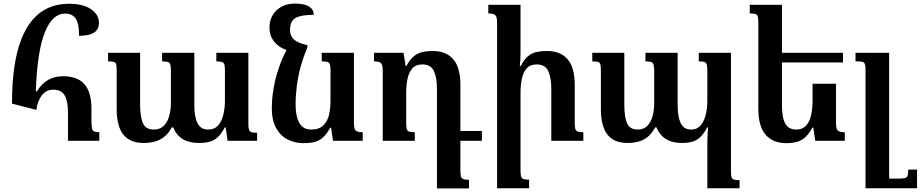

<svg xmlns="http://www.w3.org/2000/svg" viewBox="-20 -787 5145 1073"><path d="M183 -173 47 -208Q47 -319 59.5 -408Q72 -497 98 -564.5Q124 -632 162 -676.5Q200 -721 251 -743.5Q302 -766 365 -766Q445 -766 489 -735.5Q533 -705 533 -660Q533 -622 505 -604.5Q477 -587 422 -587Q422 -656 403 -683.5Q384 -711 344 -711Q309 -711 281 -686Q253 -661 231.5 -608.5Q210 -556 197 -473.5Q184 -391 180 -277H187Q213 -320 249 -340.5Q285 -361 332 -361Q413 -361 452 -316.5Q491 -272 491 -177V-112Q491 -84 494 -70Q497 -56 506.5 -52Q516 -48 535 -48V0H360V-152Q360 -200 351.5 -229.5Q343 -259 325 -272.5Q307 -286 277 -286Q257 -286 241 -277.5Q225 -269 213.5 -254Q202 -239 194 -218Q186 -197 183 -173Z M1189 -492H1368V-92Q1368 -73 1371.5 -62.5Q1375 -52 1385 -48.5Q1395 -45 1417 -45V0H1252L1241 -75H1236Q1217 -38 1196 -19.5Q1175 -1 1150 5.5Q1125 12 1093 12Q1056 12 1027.5 2.5Q999 -7 979 -27Q959 -47 948 -75H940Q921 -40 896 -21Q871 -2 842.5 5Q814 12 783 12Q707 12 669.5 -34.5Q632 -81 632 -179V-396Q632 -418 629 -428Q626 -438 616 -441Q606 -444 584 -444V-492H763V-201Q763 -135 778.5 -99Q794 -63 840 -63Q874 -63 894.5 -83Q915 -103 925 -137Q935 -171 935 -210V-391Q935 -414 932 -425.5Q929 -437 918.5 -440.5Q908 -444 886 -444V-492H1066V-201Q1066 -135 1083.5 -99Q1101 -63 1144 -63Q1178 -63 1198 -85Q1218 -107 1227.5 -144Q1237 -181 1237 -223V-391Q1237 -412 1234.5 -424Q1232 -436 1221.5 -440Q1211 -444 1189 -444Z M1677 13Q1627 13 1586.5 -8Q1546 -29 1522.5 -72.5Q1499 -116 1499 -183Q1499 -237 1510 -299Q1521 -361 1544.5 -425.5Q1568 -490 1607 -551L1698 -522Q1676 -471 1661 -416.5Q1646 -362 1639 -308.5Q1632 -255 1632 -205Q1632 -161 1641 -129Q1650 -97 1669 -80Q1688 -63 1718 -63Q1763 -63 1786.5 -85.5Q1810 -108 1818.5 -144.5Q1827 -181 1827 -223V-392Q1827 -414 1824 -425.5Q1821 -437 1810.5 -440.5Q1800 -444 1778 -444V-492H1958V-100Q1958 -78 1962 -67Q1966 -56 1977 -52Q1988 -48 2007 -48V0H1841L1830 -73H1825Q1805 -36 1783.5 -17.5Q1762 1 1736 7Q1710 13 1677 13ZM1698 -535V-522L1588 -505Q1556 -515 1533.5 -533Q1511 -551 1498.5 -576Q1486 -601 1486 -633Q1486 -670 1502.5 -700Q1519 -730 1551 -748.5Q1583 -767 1629 -767Q1681 -767 1707 -750.5Q1733 -734 1734 -704Q1677 -704 1648.5 -694Q1620 -684 1610.5 -665.5Q1601 -647 1601 -619Q1601 -599 1609.5 -583Q1618 -567 1639 -555Q1660 -543 1698 -535Z M2553 164Q2553 187 2556 198.5Q2559 210 2569.5 214Q2580 218 2601 218V266H2422V-289Q2422 -354 2404.5 -390.5Q2387 -427 2341 -427Q2304 -427 2284.5 -405Q2265 -383 2257.5 -347Q2250 -311 2250 -269V-100Q2250 -78 2253 -66.5Q2256 -55 2266.5 -51.5Q2277 -48 2298 -48V0H2119V-392Q2119 -414 2114.5 -425Q2110 -436 2099.5 -440Q2089 -444 2070 -444V-492H2235L2247 -418H2251Q2271 -455 2292.5 -472.5Q2314 -490 2340 -496Q2366 -502 2398 -502Q2473 -502 2513 -456Q2553 -410 2553 -311ZM2520 0V-55H2673V0Z M3240 -48V0H3061V-289Q3061 -354 3043.5 -390.5Q3026 -427 2980 -427Q2943 -427 2923.5 -405Q2904 -383 2896.5 -347Q2889 -311 2889 -269V165Q2889 187 2892 198.5Q2895 210 2905.5 213.5Q2916 217 2937 217V265H2758V-660Q2758 -682 2753.5 -693Q2749 -704 2738.5 -708Q2728 -712 2709 -712V-760H2889V-492Q2889 -473 2888 -454.5Q2887 -436 2885 -418H2890Q2910 -456 2931.5 -473.5Q2953 -491 2979 -496.5Q3005 -502 3037 -502Q3112 -502 3152 -456Q3192 -410 3192 -311V-102Q3192 -79 3195 -67.5Q3198 -56 3208.5 -52Q3219 -48 3240 -48Z M3885 -492H4065V173Q4065 192 4068 202.5Q4071 213 4081 216.5Q4091 220 4113 220V265H3933V-1Q3933 -20 3934.5 -38Q3936 -56 3937 -75H3932Q3913 -38 3892 -19.5Q3871 -1 3846.5 5.5Q3822 12 3791 12Q3756 12 3728 2.5Q3700 -7 3680 -27Q3660 -47 3649 -75H3641Q3623 -40 3598.5 -21Q3574 -2 3545.5 5Q3517 12 3486 12Q3412 12 3375 -34.5Q3338 -81 3338 -179V-396Q3338 -418 3335 -428Q3332 -438 3322 -441Q3312 -444 3290 -444V-492H3469V-201Q3469 -135 3484 -99Q3499 -63 3544 -63Q3577 -63 3597 -83Q3617 -103 3626.5 -137Q3636 -171 3636 -210V-391Q3636 -414 3632.5 -425.5Q3629 -437 3619 -440.5Q3609 -444 3587 -444V-492H3767V-201Q3767 -135 3784 -99Q3801 -63 3842 -63Q3875 -63 3894.5 -85Q3914 -107 3923.5 -144Q3933 -181 3933 -223V-391Q3933 -412 3930.5 -424Q3928 -436 3918 -440Q3908 -444 3885 -444Z M4652 -319V-100Q4652 -78 4656.5 -67Q4661 -56 4671.5 -52Q4682 -48 4701 -48V0H4536L4525 -74H4520Q4501 -39 4480 -20Q4459 -1 4433 6Q4407 13 4374 13Q4300 13 4259 -33.5Q4218 -80 4218 -181V-658Q4218 -681 4215.5 -692.5Q4213 -704 4203 -708Q4193 -712 4170 -712V-760H4350V-203Q4350 -159 4357 -127.5Q4364 -96 4381.5 -79.5Q4399 -63 4430 -63Q4465 -63 4485 -85Q4505 -107 4513 -144Q4521 -181 4521 -223V-319ZM4327 -438V-492H4691V-438Z M5105 161V265H4817V-397Q4817 -428 4809.5 -436Q4802 -444 4777 -444H4761V-492H4949V211H5005Q5026 211 5037.5 208Q5049 205 5052.5 194Q5056 183 5056 161Z"/></svg>

Font: Noto Serif Armenian SemiBold
Style: Regular
Weight: 600
Version: Version 2.007